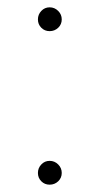

<svg xmlns="http://www.w3.org/2000/svg" viewBox="-20 -496 272 524"><path d="M83.5 -24Q83.5 -37.5 92.8 -47.2Q102 -57 115.5 -57Q129 -57 138.8 -47.2Q148.5 -37.5 148.5 -24Q148.5 -10.5 138.8 -1.2Q129 8 115.5 8Q102 8 92.8 -1.2Q83.5 -10.5 83.5 -24ZM83.5 -443Q83.5 -456.5 92.8 -466.2Q102 -476 115.5 -476Q129 -476 138.8 -466.2Q148.5 -456.5 148.5 -443Q148.5 -429.5 138.8 -420.2Q129 -411 115.5 -411Q102 -411 92.8 -420.2Q83.5 -429.5 83.5 -443Z"/></svg>

Font: Lato 2
Style: Regular
Weight: 100
Designer: Lukasz Dziedzic with Adam Twardoch and Botio Nikoltchev
Foundry: tyPoland Lukasz Dziedzic
Version: Version 2.015; 2015-08-06; http://www.latofonts.com/